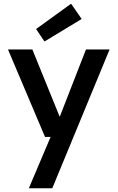

<svg xmlns="http://www.w3.org/2000/svg" viewBox="-20 -792 633 1032"><path d="M135 220 252 -56H222L23 -526H154L301 -164L442 -526H569L261 220ZM219 -569 174 -636 362 -772 419 -690Z"/></svg>

Font: DM Sans 9pt
Style: Semibold
Weight: 600
Designer: Colophon Foundry, Jonny Pinhorn
Foundry: Colophon Foundry
Version: Version 4.004;gftools[0.9.30]